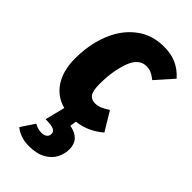

<svg xmlns="http://www.w3.org/2000/svg" viewBox="-253 -615 945 945"><g transform="rotate(45 220.0 -142.5)"><path d="M239 17 234 51Q272 57 292.5 78.5Q313 100 313 136Q313 166 298.5 196Q284 226 249.5 246Q215 266 160 266Q129 266 103.5 257Q78 248 61 233L108 162Q133 176 157 176Q175 176 186 168Q197 160 197 144Q197 128 180.5 121Q164 114 125 114L151 10Q87 -7 51.5 -61.5Q16 -116 16 -200Q16 -298 48 -378Q80 -458 141 -504.5Q202 -551 285 -551Q335 -551 372.5 -534Q410 -517 440 -483L360 -393Q342 -408 326 -415Q310 -422 292 -422Q239 -422 214.5 -354Q190 -286 190 -197Q190 -149 203 -131Q216 -113 242 -113Q259 -113 276.5 -120Q294 -127 317 -142L376 -44Q314 9 239 17Z"/></g></svg>

Font: Fira Sans Extra Condensed ExtraBold
Style: Italic
Weight: 800
Width: 3
Italic angle: -8°
Designer: Carrois Corporate & Edenspiekermann AG
Foundry: Carrois Corporate GbR & Edenspiekermann AG
Version: Version 4.203